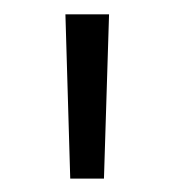

<svg xmlns="http://www.w3.org/2000/svg" viewBox="-20 -748 249 275"><path d="M80.6 -492.2 73.7 -727.5H136.2L128.9 -492.2Z"/></svg>

Font: Inter Display Light
Style: Regular
Weight: 300
Designer: Rasmus Andersson
Foundry: rsms
Version: Version 4.000;git-a52131595